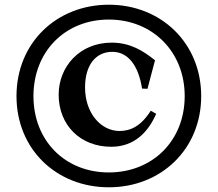

<svg xmlns="http://www.w3.org/2000/svg" viewBox="-20 -755 924 815"><path d="M442 -672C627 -672 764 -536 764 -347C764 -157 627 -23 442 -23C256 -23 122 -158 122 -347C122 -536 256 -672 442 -672ZM50 -347C50 -121 220 40 442 40C663 40 834 -121 834 -347C834 -573 663 -735 442 -735C220 -735 50 -573 50 -347ZM229 -353C229 -472 318 -574 454 -574C531 -574 586 -541 638 -499L606 -378L583 -379C567 -481 521 -535 457 -535C385 -535 341 -477 341 -384C341 -273 410 -199 487 -199C534 -199 578 -219 620 -285L643 -272C609 -194 550 -132 452 -132C321 -132 229 -224 229 -353Z"/></svg>

Font: Ortica Linear
Style: Bold
Weight: 700
Designer: Benedetta Bovani
Foundry: Collletttivo
Version: Version 2.000;Glyphs 3.1.2 (3151)